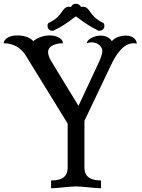

<svg xmlns="http://www.w3.org/2000/svg" viewBox="-49 -1010 764 1030"><path d="M209 -730C209 -766 253 -778 289 -778C289 -801 258 -820 218 -820C183 -820 147 -806 130 -789C111 -811 77 -820 42 -820C2 -820 -29 -801 -29 -778C27 -778 66 -749 88 -714L314 -347V-111C314 -47 261 -42 225 -42V0C256 0 328 -10 359 -10C390 -10 462 0 493 0V-42C461 -42 404 -47 404 -111V-362L547 -662C572 -714 611 -778 668 -778C673 -778 679 -777 685 -776C682 -806 655 -819 625 -819C596 -819 565 -807 551 -789C537 -811 514 -819 491 -819C454 -819 417 -798 417 -778C426 -781 435 -783 443 -783C476 -783 500 -759 500 -738C500 -717 489 -692 474 -660L372 -442L227 -680C215 -700 209 -717 209 -730ZM385 -972C382 -983 370 -990 357 -990C345 -990 335 -982 332 -972C328 -974 326 -974 323 -974C279 -974 295 -926 212 -887C206 -883 206 -876 206 -871C206 -856 217 -845 231 -845C237 -845 244 -847 250 -852C303 -877 343 -913 358 -922C373 -913 414 -877 467 -852C473 -847 478 -845 483 -845C496 -845 511 -852 511 -870C511 -877 509 -885 505 -887C423 -926 438 -974 394 -974C391 -974 389 -974 385 -972Z"/></svg>

Font: Milonga
Style: Regular
Weight: 400
Designer: Pablo Impallari, Brenda Gallo, Rodrigo Fuenzalida
Foundry: Pablo Impallari, Brenda Gallo, Rodrigo Fuenzalida
Version: Version 1.000